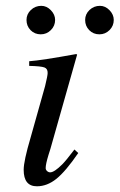

<svg xmlns="http://www.w3.org/2000/svg" viewBox="-20 -634 414 665"><path d="M123 -613.8Q141.6 -613.8 156.2 -598.6Q170.9 -583.5 170.9 -564.9Q170.9 -544.4 156.2 -529.8Q141.6 -515.1 121.1 -515.1Q100.1 -515.1 85.9 -529.5Q71.8 -543.9 71.8 -564.9Q71.8 -585 86.9 -599.4Q102.1 -613.8 123 -613.8ZM326.2 -613.8Q344.7 -613.8 359.4 -598.6Q374 -583.5 374 -564.9Q374 -544.4 359.4 -529.8Q344.7 -515.1 324.2 -515.1Q303.2 -515.1 289.1 -529.5Q274.9 -543.9 274.9 -564.9Q274.9 -585 290 -599.4Q305.2 -613.8 326.2 -613.8ZM237.8 -116.2 251 -104Q207.5 -40.5 175.3 -14.6Q143.1 11.2 107.9 11.2Q62 11.2 62 -45.9Q62 -76.2 85.9 -157.2L136.2 -335.9Q145 -372.1 145 -380.9Q145.5 -396 133.8 -400.4Q122.1 -404.8 81.1 -405.8V-421.9Q123 -424.8 244.1 -446.8L247.1 -444.8L154.8 -119.1Q153.3 -113.3 147.9 -97.2Q138.2 -65.4 138.2 -51.8Q138.2 -45.9 143.1 -41.5Q147.9 -37.1 153.8 -37.1Q168 -37.1 195.8 -64.9Q209 -78.1 237.8 -116.2Z"/></svg>

Font: Accordance
Style: Italic
Weight: 400
Italic angle: -11°
Version: Version 1.2 (build January 31, 2020) Miklal Software Solutio